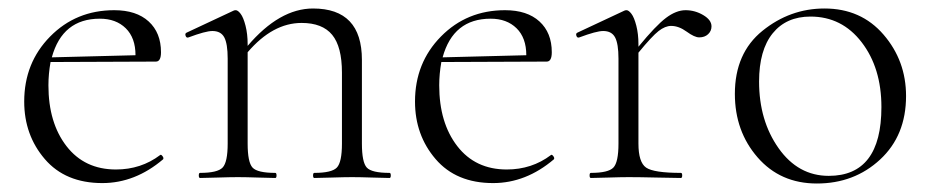

<svg xmlns="http://www.w3.org/2000/svg" viewBox="-20 -419 2190 452"><path d="M357 -54Q359 -56 362.5 -51.5Q366 -47 364 -44Q298 12 221 12Q134 12 85.5 -44.5Q37 -101 37 -180Q37 -271 98 -333Q159 -395 249 -395Q301 -395 330 -368.5Q359 -342 359 -296Q359 -274 347 -274L99 -273Q94 -245 94 -218Q94 -130 136.5 -75Q179 -20 253 -20Q312 -20 357 -54ZM215 -375Q127 -375 102 -284L299 -289Q299 -330 276 -352.5Q253 -375 215 -375Z M897 -12Q900 -12 900 -6Q900 0 897 0Q887 0 857 -1Q827 -2 809 -2Q791 -2 760.5 -1Q730 0 720 0Q717 0 717 -6Q717 -12 720 -12Q761 -12 773 -24.5Q785 -37 785 -81V-248Q785 -309 762 -337Q739 -365 690 -365Q622 -365 563 -296V-81Q563 -37 574.5 -24.5Q586 -12 628 -12Q631 -12 631 -6Q631 0 628 0Q618 0 588 -1Q558 -2 540 -2Q522 -2 491.5 -1Q461 0 451 0Q448 0 448 -6Q448 -12 451 -12Q492 -12 504 -24.5Q516 -37 516 -81V-281Q516 -316 508 -331Q500 -346 480 -346Q464 -346 424 -331Q419 -329 417 -334.5Q415 -340 419 -342L530 -394Q532 -395 535 -395Q540 -395 546.5 -386.5Q553 -378 558 -358.5Q563 -339 563 -315V-311Q638 -399 717 -399Q832 -399 832 -278V-81Q832 -37 843.5 -24.5Q855 -12 897 -12Z M1277 -54Q1279 -56 1282.5 -51.5Q1286 -47 1284 -44Q1218 12 1141 12Q1054 12 1005.5 -44.5Q957 -101 957 -180Q957 -271 1018 -333Q1079 -395 1169 -395Q1221 -395 1250 -368.5Q1279 -342 1279 -296Q1279 -274 1267 -274L1019 -273Q1014 -245 1014 -218Q1014 -130 1056.5 -75Q1099 -20 1173 -20Q1232 -20 1277 -54ZM1135 -375Q1047 -375 1022 -284L1219 -289Q1219 -330 1196 -352.5Q1173 -375 1135 -375Z M1655 -357Q1655 -346 1647 -338.5Q1639 -331 1626 -331Q1615 -331 1596.5 -344.5Q1578 -358 1560 -358Q1546 -358 1530.5 -346Q1515 -334 1483 -295V-81Q1483 -37 1501 -24.5Q1519 -12 1583 -12Q1586 -12 1586 -6Q1586 0 1583 0Q1569 0 1527 -1Q1485 -2 1460 -2Q1442 -2 1411.5 -1Q1381 0 1371 0Q1368 0 1368 -6Q1368 -12 1371 -12Q1412 -12 1424 -24.5Q1436 -37 1436 -81V-281Q1436 -316 1428 -331Q1420 -346 1400 -346Q1384 -346 1344 -331Q1339 -329 1337 -334.5Q1335 -340 1339 -342L1450 -394Q1452 -395 1455 -395Q1460 -395 1466.5 -386.5Q1473 -378 1478 -358.5Q1483 -339 1483 -315V-309Q1524 -359 1548 -377Q1572 -395 1594 -395Q1616 -395 1635.5 -383.5Q1655 -372 1655 -357Z M1903 13Q1817 13 1763.5 -48.5Q1710 -110 1710 -198Q1710 -294 1775 -346.5Q1840 -399 1921 -399Q2007 -399 2060 -337.5Q2113 -276 2113 -193Q2113 -100 2052 -43.5Q1991 13 1903 13ZM1931 -5Q2055 -5 2055 -167Q2055 -259 2008.5 -319.5Q1962 -380 1888 -380Q1831 -380 1799 -340.5Q1767 -301 1767 -227Q1767 -135 1813 -70Q1859 -5 1931 -5Z"/></svg>

Font: t
Style: Regular
Weight: 300
Designer: Christian Thalmann (Catharsis Fonts)
Version: Version 1.000;PS 002.000;hotconv 1.0.88;makeotf.lib2.5.64775